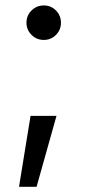

<svg xmlns="http://www.w3.org/2000/svg" viewBox="-20 -533 315 715"><path d="M50.8 162.6 93.8 -101.6H190.4L116.2 162.6ZM143.1 -384.3Q116.2 -384.3 97.4 -403.1Q78.6 -421.9 78.6 -448.2Q78.6 -475.1 97.4 -493.9Q116.2 -512.7 143.1 -512.7Q169.9 -512.7 188.5 -493.9Q207 -475.1 207 -448.2Q207 -421.9 188.5 -403.1Q169.9 -384.3 143.1 -384.3Z"/></svg>

Font: Inter 20pt
Style: Regular
Weight: 400
Version: Version 4.001;git-66647c0bb